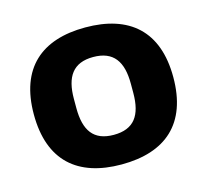

<svg xmlns="http://www.w3.org/2000/svg" viewBox="-85 -636 806 746"><g transform="rotate(-15 318.0 -263.5)"><path d="M317 12C494 12 598 -77 598 -264C598 -450 494 -539 317 -539C141 -539 37 -450 37 -264C37 -77 141 12 317 12ZM317 -107C236 -107 203 -155 203 -245V-282C203 -371 236 -420 317 -420C399 -420 432 -371 432 -282V-245C432 -155 399 -107 317 -107Z"/></g></svg>

Font: Archivo ExtraBold
Style: Regular
Weight: 800
Designer: Hector Gatti
Foundry: Omnibus-Type
Version: Version 2.001